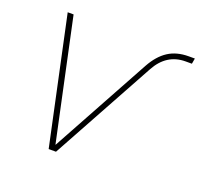

<svg xmlns="http://www.w3.org/2000/svg" viewBox="-97 -625 769 733"><g transform="rotate(20 288.0 -258.0)"><path d="M169.9 0 59.6 -515.6H83.5L188.5 -24.9H189.5L408.7 -425.3Q434.1 -471.2 468.3 -493.4Q502.4 -515.6 551.3 -515.6H576.2L572.3 -493.2H546.9Q469.7 -493.2 429.2 -418.5L199.7 0Z"/></g></svg>

Font: Inter Display Thin
Style: Italic
Weight: 100
Italic angle: -9.39999°
Designer: Rasmus Andersson
Foundry: rsms
Version: Version 4.000;git-a52131595